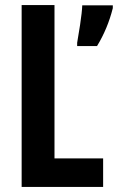

<svg xmlns="http://www.w3.org/2000/svg" viewBox="-20 -734 463 754"><path d="M385 0V-112H194V-714H65V0ZM303 -713Q302 -686 294.5 -636.5Q287 -587 283 -566V-553H361Q403 -622 423 -702V-713Z"/></svg>

Font: Noto Sans UI Condensed
Style: Bold
Weight: 700
Width: 3
Designer: Monotype Design Team
Foundry: Monotype Imaging Inc.
Version: 1.001